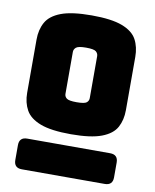

<svg xmlns="http://www.w3.org/2000/svg" viewBox="-83 -793 690 856"><g transform="rotate(10 262.5 -365.0)"><path d="M486 -340Q486 -296 468 -262.5Q450 -229 401.5 -210.5Q353 -192 263 -192Q173 -192 124.5 -210.5Q76 -229 57.5 -262.5Q39 -296 39 -340V-581Q39 -626 57.5 -659.5Q76 -693 124.5 -711.5Q173 -730 263 -730Q353 -730 401.5 -711.5Q450 -693 468 -659.5Q486 -626 486 -581ZM75 0Q39 0 39 -36V-103Q39 -139 75 -139H450Q486 -139 486 -103V-36Q486 0 450 0ZM208 -365Q208 -353 218 -345Q228 -337 263 -337Q299 -337 308.5 -345Q318 -353 318 -365V-555Q318 -567 308.5 -575.5Q299 -584 263 -584Q228 -584 218 -575.5Q208 -567 208 -555Z"/></g></svg>

Font: Bungee Tint
Style: Regular
Weight: 400
Designer: David Jonathan Ross
Foundry: David Jonathan Ross
Version: Version 2.001